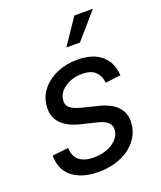

<svg xmlns="http://www.w3.org/2000/svg" viewBox="-141 -844 792 946"><g transform="rotate(-20 255.0 -371.0)"><path d="M213.9 11.7Q160.2 11.7 119.1 -3.9Q78.1 -19.5 54.2 -50.3Q30.3 -81.1 26.9 -126Q26.4 -129.9 26.4 -133.8Q26.4 -137.7 26.4 -141.6L110.4 -150.9Q112.3 -106 139.2 -84.7Q166 -63.5 214.8 -63.5Q252.9 -63.5 284.2 -75.4Q315.4 -87.4 334.7 -107.9Q354 -128.4 356.9 -154.3Q359.4 -178.7 343.3 -194.8Q327.1 -210.9 291.5 -219.7L206.5 -240.2Q138.7 -257.3 107.2 -293.5Q75.7 -329.6 82.5 -385.3Q87.4 -432.6 117.9 -468.5Q148.4 -504.4 196 -524.4Q243.7 -544.4 299.8 -544.4Q377.4 -544.4 420.7 -510.5Q463.9 -476.6 472.7 -421.4Q473.6 -416 474.4 -410.6Q475.1 -405.3 475.1 -399.4L394.5 -389.6Q392.6 -423.8 369.9 -447.3Q347.2 -470.7 298.3 -470.7Q264.2 -470.7 235.6 -458.7Q207 -446.8 189 -427Q170.9 -407.2 168.5 -382.3Q165 -356 182.9 -340.3Q200.7 -324.7 242.2 -314.5L321.3 -294.9Q389.6 -278.3 420.4 -242.4Q451.2 -206.5 444.8 -152.8Q440.9 -115.7 421.6 -85.4Q402.3 -55.2 371.1 -33.4Q339.8 -11.7 299.8 0Q259.8 11.7 213.9 11.7ZM272 -619.1 362.8 -753.9H460L343.3 -619.1Z"/></g></svg>

Font: Inter 20pt
Style: Italic
Weight: 400
Italic angle: -9.3988°
Version: Version 4.001;git-66647c0bb